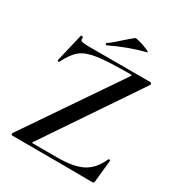

<svg xmlns="http://www.w3.org/2000/svg" viewBox="-186 -915 969 1040"><g transform="rotate(30 299.0 -394.5)"><path d="M43 0Q39 0 37.5 -4.5Q36 -9 38 -13L438 -600Q441 -605 440 -606.5Q439 -608 433 -608Q294 -608 228.5 -598.5Q163 -589 129 -562.5Q95 -536 65 -475Q64 -472 60 -472Q57 -472 54.5 -474Q52 -476 53 -478L95 -655Q95 -656 98 -656Q102 -656 106 -654.5Q110 -653 109 -651Q107 -639 110.5 -634Q114 -629 125.5 -627Q137 -625 163 -625H546Q550 -625 553 -620Q556 -615 554 -612L159 -27Q155 -22 156 -20.5Q157 -19 163 -19H315Q416 -19 471 -47.5Q526 -76 558 -148Q558 -151 563 -151Q565 -151 567.5 -149.5Q570 -148 570 -146L556 -8Q556 -4 553.5 -1Q551 2 547 2Q394 0 43 0ZM240 -678Q236 -678 234 -682.5Q232 -687 235 -689Q271 -715 309 -751Q319 -759 332.5 -771Q346 -783 355 -790Q359 -794 387 -786Q415 -778 437.5 -768Q460 -758 450 -756Q343 -728 242 -679Z"/></g></svg>

Font: Cormorant Upright SemiBold
Style: Regular
Weight: 600
Designer: Christian Thalmann (Catharsis Fonts)
Foundry: Catharsis Fonts
Version: Version 3.302